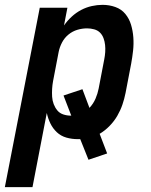

<svg xmlns="http://www.w3.org/2000/svg" viewBox="-54 -562 624 792"><path d="M-34 210 110 -530H224L210 -457Q224 -477 242 -493.5Q260 -510 281 -521Q302 -532 324.5 -537Q347 -542 369 -542Q397 -542 422 -533Q447 -524 463 -504.5Q479 -485 486.5 -460Q494 -435 496 -408Q498 -381 495 -353.5Q492 -326 487 -299L464 -179Q459 -154 451 -130.5Q443 -107 430 -84.5Q417 -62 398 -42.5Q379 -23 357 -10L388 71L311 97L277 12H267Q242 12 219.5 5.5Q197 -1 180.5 -16.5Q164 -32 154 -52.5Q144 -73 139 -96L80 210ZM238 -85H240L208 -168L286 -194L315 -117Q331 -134 340 -155Q349 -176 353 -197L376 -317Q379 -332 380 -347Q381 -362 379.5 -376.5Q378 -391 373 -404.5Q368 -418 358.5 -427.5Q349 -437 334.5 -441Q320 -445 305 -445Q285 -445 265 -439Q245 -433 228.5 -419.5Q212 -406 202 -387Q192 -368 188 -348L165 -228Q162 -212 161 -195.5Q160 -179 161 -163Q162 -147 167.5 -132.5Q173 -118 182.5 -106.5Q192 -95 207 -90Q222 -85 238 -85Z"/></svg>

Font: Lode Term
Style: Bold Italic
Weight: 700
Italic angle: -11°
Monospace: yes
Designer: Belleve Invis
Foundry: Belleve Invis
Version: Version 29.2.0